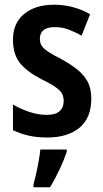

<svg xmlns="http://www.w3.org/2000/svg" viewBox="-20 -573 437 814"><path d="M367 -155Q367 -73 317 -31.5Q267 10 180 10Q136 10 101.5 2Q67 -6 35 -21V-130Q65 -112 103 -99Q141 -86 179 -86Q215 -86 232.5 -101.5Q250 -117 250 -145Q250 -161 244 -174Q238 -187 218.5 -201.5Q199 -216 158 -236Q97 -267 66 -304Q35 -341 35 -405Q35 -475 82.5 -514Q130 -553 210 -553Q290 -553 362 -513L326 -422Q298 -437 271.5 -447.5Q245 -458 212 -458Q149 -458 149 -408Q149 -393 156 -380.5Q163 -368 183 -354.5Q203 -341 241 -322Q277 -302 305.5 -280Q334 -258 350.5 -228.5Q367 -199 367 -155ZM263 71Q251 106 232 146.5Q213 187 192 221H122V209Q127 191 133 164.5Q139 138 144 110Q149 82 151 61H263Z"/></svg>

Font: Noto Sans Gurmukhi Condensed SemiBold
Style: Regular
Weight: 600
Width: 3
Designer: Jelle Bosma - Monotype Design Team
Foundry: Monotype Imaging Inc.
Version: Version 2.004; ttfautohint (v1.8.4.7-5d5b)